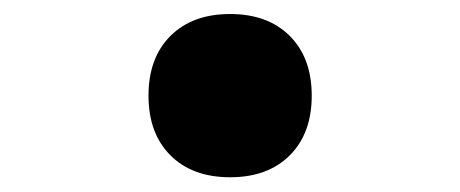

<svg xmlns="http://www.w3.org/2000/svg" viewBox="-20 -408 640 267"><path d="M186.5 -275Q186.5 -327.5 217 -358Q247.5 -388.5 300 -388.5Q352.5 -388.5 383 -358Q413.5 -327.5 413.5 -275Q413.5 -222.5 383 -192Q352.5 -161.5 300 -161.5Q247.5 -161.5 217 -192Q186.5 -222.5 186.5 -275Z"/></svg>

Font: JuliaMono Black
Style: Italic
Weight: 900
Italic angle: -9°
Monospace: yes
Designer: cormullion
Foundry: corm
Version: Version 0.057; ttfautohint (v1.8.4)